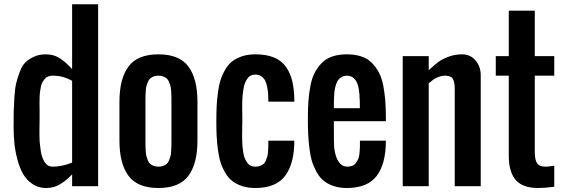

<svg xmlns="http://www.w3.org/2000/svg" viewBox="-20 -895 2705 923"><path d="M170.4 -344.2Q170.4 -334 170.2 -313.5Q169.9 -293 169.7 -278.1Q169.4 -263.2 169.7 -241.7Q169.9 -220.2 171.6 -204.3Q173.3 -188.5 175.8 -170.4Q178.2 -152.3 183.1 -139.6Q188 -127 194.6 -116Q201.2 -105 210.9 -99.4Q220.7 -93.8 232.9 -93.8Q278.3 -93.8 326.7 -113.3V-506.3Q284.7 -531.2 232.9 -531.2Q221.2 -531.2 211.7 -527.6Q202.1 -523.9 195.6 -516.1Q189 -508.3 184.1 -499.8Q179.2 -491.2 176.5 -477.8Q173.8 -464.4 172.4 -453.6Q170.9 -442.9 170.4 -426Q169.9 -409.2 169.9 -398.4Q169.9 -387.7 170.2 -370.1Q170.4 -352.5 170.4 -344.2ZM199.7 -633.8Q220.7 -633.8 239 -628.2Q257.3 -622.6 273.9 -610.6Q290.5 -598.6 300.5 -589.4Q310.5 -580.1 326.7 -563V-874.5H451.7V0H326.7V-56.6Q298.3 -27.3 269 -9.3Q239.7 8.8 201.7 8.8Q165.5 8.8 137.5 -9.5Q109.4 -27.8 92.3 -56.6Q75.2 -85.4 64.5 -125Q53.7 -164.6 49.6 -202.6Q45.4 -240.7 45.4 -281.7Q45.4 -283.7 45.4 -287.6Q45.4 -334.5 45.9 -358.9Q46.4 -383.3 49.1 -426.3Q51.8 -469.2 57.4 -492.9Q63 -516.6 74.2 -547.6Q85.4 -578.6 101.6 -594.5Q117.7 -610.4 142.6 -622.1Q167.5 -633.8 199.7 -633.8Z M554.2 -218.8V-406.2Q554.2 -516.6 597.7 -575.2Q641.1 -633.8 741.7 -633.8Q842.3 -633.8 885.7 -575.2Q929.2 -516.6 929.2 -406.2V-218.8Q929.2 -108.4 885.7 -49.8Q842.3 8.8 741.7 8.8Q641.1 8.8 597.7 -49.8Q554.2 -108.4 554.2 -218.8ZM679.2 -406.2V-218.8Q679.2 -200.7 679.4 -191.7Q679.7 -182.6 680.7 -167Q681.6 -151.4 684.1 -143.1Q686.5 -134.8 690.9 -123.8Q695.3 -112.8 701.9 -107.2Q708.5 -101.6 718.5 -97.7Q728.5 -93.8 741.7 -93.8Q754.9 -93.8 764.9 -97.7Q774.9 -101.6 781.5 -107.2Q788.1 -112.8 792.5 -123.8Q796.9 -134.8 799.3 -143.1Q801.8 -151.4 802.7 -167Q803.7 -182.6 804 -191.7Q804.2 -200.7 804.2 -218.8V-406.2Q804.2 -424.3 804 -433.3Q803.7 -442.4 802.7 -458Q801.8 -473.6 799.3 -481.9Q796.9 -490.2 792.5 -501.2Q788.1 -512.2 781.5 -517.8Q774.9 -523.4 764.9 -527.3Q754.9 -531.2 741.7 -531.2Q728.5 -531.2 718.5 -527.3Q708.5 -523.4 701.9 -517.8Q695.3 -512.2 690.9 -501.2Q686.5 -490.2 684.1 -481.9Q681.6 -473.6 680.7 -458Q679.7 -442.4 679.4 -433.3Q679.2 -424.3 679.2 -406.2Z M1145 -312.5Q1145 -302.7 1144.5 -284.4Q1144 -266.1 1144 -252.9Q1144 -239.7 1144.3 -221.2Q1144.5 -202.6 1146 -188.7Q1147.5 -174.8 1149.9 -159.2Q1152.3 -143.6 1157.2 -132.8Q1162.1 -122.1 1168.7 -112.5Q1175.3 -103 1185.3 -98.4Q1195.3 -93.8 1207.5 -93.8Q1220.7 -93.8 1230.7 -97.7Q1240.7 -101.6 1247.3 -107.2Q1253.9 -112.8 1258.3 -123.8Q1262.7 -134.8 1265.1 -143.1Q1267.6 -151.4 1268.6 -167Q1269.5 -182.6 1269.8 -191.7Q1270 -200.7 1270 -218.8H1395Q1395 -109.4 1351.1 -50.3Q1307.1 8.8 1207.5 8.8Q1171.9 8.8 1143.8 -0.5Q1115.7 -9.8 1096.2 -25.1Q1076.7 -40.5 1062.5 -64.9Q1048.3 -89.4 1040.3 -114.7Q1032.2 -140.1 1027.6 -175.3Q1022.9 -210.4 1021.5 -241.2Q1020 -272 1020 -312.5Q1020 -353 1021.5 -383.8Q1022.9 -414.6 1027.6 -449.7Q1032.2 -484.9 1040.3 -510.3Q1048.3 -535.6 1062.5 -560.1Q1076.7 -584.5 1096.2 -599.9Q1115.7 -615.2 1143.8 -624.5Q1171.9 -633.8 1207.5 -633.8Q1260.3 -633.8 1297.1 -618.7Q1334 -603.5 1355.2 -573Q1376.5 -542.5 1385.7 -502Q1395 -461.4 1395 -406.2H1270Q1270 -427.2 1269 -442.6Q1268.1 -458 1264.4 -477.1Q1260.7 -496.1 1254.4 -508.1Q1248 -520 1236.1 -528.3Q1224.1 -536.6 1207.5 -536.6Q1195.3 -536.6 1185.5 -531.7Q1175.8 -526.9 1169.2 -517.1Q1162.6 -507.3 1158 -496.3Q1153.3 -485.4 1150.6 -469Q1147.9 -452.6 1146.5 -438.7Q1145 -424.8 1144.5 -405.5Q1144 -386.2 1144.3 -373Q1144.5 -359.9 1144.8 -340.8Q1145 -321.8 1145 -312.5Z M1585 -281.2Q1585 -204.1 1586.4 -185.5Q1597.7 -96.7 1647.5 -93.8Q1662.6 -93.8 1673.8 -98.1Q1685.1 -102.5 1691.9 -112.8Q1698.7 -123 1702.6 -132.1Q1706.5 -141.1 1708.3 -158.7Q1710 -176.3 1710.2 -187Q1710.4 -197.8 1710.4 -218.8H1835Q1835 -106.4 1790.5 -48.8Q1746.1 8.8 1647 8.8Q1611.3 8.8 1583 -1Q1554.7 -10.7 1535.4 -26.6Q1516.1 -42.5 1502 -68.1Q1487.8 -93.8 1479.7 -120.1Q1471.7 -146.5 1467.3 -183.3Q1462.9 -220.2 1461.4 -252.4Q1460 -284.7 1460 -327.1Q1460 -373.5 1462.6 -409.2Q1465.3 -444.8 1472.2 -481.7Q1479 -518.6 1492.4 -544.4Q1505.9 -570.3 1526.1 -591.6Q1546.4 -612.8 1576.9 -623.3Q1607.4 -633.8 1647.5 -633.8Q1687.5 -633.8 1718 -623.3Q1748.5 -612.8 1768.8 -591.6Q1789.1 -570.3 1802.5 -544.4Q1815.9 -518.6 1822.8 -481.7Q1829.6 -444.8 1832.3 -409.2Q1835 -373.5 1835 -327.1V-312.5H1585ZM1710 -375Q1710 -451.2 1701.7 -481.4Q1688 -531.2 1647.5 -531.2Q1634.3 -531.2 1624.3 -525.9Q1614.3 -520.5 1607.7 -512.9Q1601.1 -505.4 1596.4 -491.7Q1591.8 -478 1589.6 -467.3Q1587.4 -456.5 1586.4 -438Q1585.4 -419.4 1585.2 -409.4Q1585 -399.4 1585 -380.4Q1585 -377 1585 -375Z M2041 -557.6Q2068.8 -583 2086.4 -596.4Q2104 -609.9 2135 -621.8Q2166 -633.8 2201.2 -633.8Q2241.2 -633.8 2266.1 -604.5Q2291 -575.2 2291 -532.7V0H2166V-468.8Q2166 -501.5 2156.7 -516.4Q2147.5 -531.2 2119.1 -531.2Q2103 -531.2 2087.2 -524.7Q2071.3 -518.1 2063.5 -512.5Q2055.7 -506.8 2041 -494.6V0H1916V-625H2041Z M2644.5 2.9Q2597.7 8.8 2567.4 8.8Q2493.7 8.8 2460.2 -28.8Q2426.8 -66.4 2425.8 -142.6V-531.2H2363.3V-625H2425.8V-843.8H2550.8V-625H2644.5V-531.2H2550.8V-166.5Q2550.8 -128.9 2561 -111.3Q2571.3 -93.8 2602.5 -93.8Q2616.7 -93.8 2644.5 -98.6Z"/></svg>

Font: OswaldRegular
Style: Regular
Weight: 400
Designer: vernon adams
Foundry: vernon adams
Version: Version 1.000